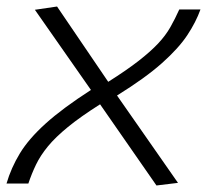

<svg xmlns="http://www.w3.org/2000/svg" viewBox="-30 -563 635 589"><path d="M520 -534H585Q571 -495 544.5 -455Q518 -415 467 -369.5Q416 -324 329 -270L516 -2L450 6L277 -243Q217 -205 178.5 -173.5Q140 -142 117 -114Q94 -86 80.5 -58Q67 -30 57 0H-10Q4 -48 31 -92.5Q58 -137 110 -184Q162 -231 249 -287L77 -533L145 -543L302 -312Q359 -348 395.5 -376.5Q432 -405 455 -429.5Q478 -454 492.5 -479.5Q507 -505 520 -534Z"/></svg>

Font: Georama Expanded Light
Style: Italic
Weight: 300
Width: 7
Italic angle: -9°
Designer: Jean-Baptiste Levee
Foundry: Production Type
Version: Version 1.000